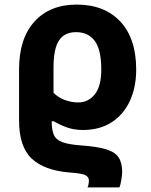

<svg xmlns="http://www.w3.org/2000/svg" viewBox="-20 -576 658 836"><path d="M361 240Q367 228 367 210Q367 195 352.5 187Q338 179 282 175Q173 166 118 114.5Q63 63 63 -52V-274Q63 -408 130 -482Q197 -556 314 -556Q435 -556 504 -482Q573 -408 573 -273Q573 -196 545.5 -136.5Q518 -77 466 -43.5Q414 -10 341 -10Q303 -10 272 -21Q241 -32 214 -48H205Q205 -12 214 10Q223 32 250.5 42.5Q278 53 331 57Q403 62 442 74Q481 86 496.5 109.5Q512 133 512 173Q512 183 508.5 206Q505 229 500 240ZM320 -130Q365 -130 393 -165.5Q421 -201 421 -273Q421 -360 392.5 -398Q364 -436 311 -436Q261 -436 237 -400Q213 -364 213 -281V-172Q234 -151 262.5 -140.5Q291 -130 320 -130Z"/></svg>

Font: RS Noto Sans
Style: Bold
Weight: 700
Designer: Monotype Design Team
Foundry: Monotype Imaging Inc.
Version: Version 3.10